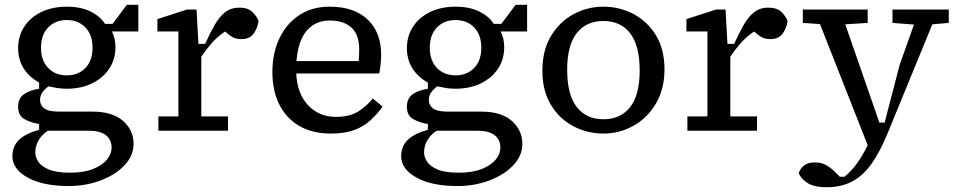

<svg xmlns="http://www.w3.org/2000/svg" viewBox="-20 -548 4022 805"><path d="M260 -232Q308 -232 338 -263Q368 -294 368 -348Q368 -402 338 -433Q308 -464 260 -464Q212 -464 182 -433Q152 -402 152 -348Q152 -294 182 -263Q212 -232 260 -232ZM128 91Q128 111 141 130.5Q154 150 185.5 163Q217 176 274 176Q331 176 370 160.5Q409 145 428.5 121Q448 97 448 71Q448 38 424 19Q400 0 352 0H181Q157 15 142.5 39Q128 63 128 91ZM260 -176Q239 -176 220 -179Q201 -182 183 -186Q165 -172 156.5 -159Q148 -146 148 -128Q148 -107 165.5 -93.5Q183 -80 228 -80H368Q452 -80 496 -41Q540 -2 540 55Q540 105 502 145Q464 185 402 208.5Q340 232 268 232Q160 232 96 196.5Q32 161 32 107Q32 65 59.5 38.5Q87 12 144 -4V-28Q108 -34 82 -49Q56 -64 56 -100Q56 -136 80.5 -153Q105 -170 144 -176V-202Q103 -224 79.5 -261Q56 -298 56 -346Q56 -397 82 -436.5Q108 -476 154 -498Q200 -520 260 -520Q319 -520 360 -499.5Q401 -479 420 -448H452L512 -528H560V-416H449Q464 -388 464 -350Q464 -299 438 -260Q412 -221 366 -198.5Q320 -176 260 -176Z M644 0V-60H728V-416H640V-468L764 -508H804L812 -364H840Q860 -408 879.5 -442.5Q899 -477 923.5 -496.5Q948 -516 984 -516Q1020 -516 1039 -497Q1058 -478 1064 -460Q1061 -433 1044.5 -408.5Q1028 -384 992 -384Q968 -384 952 -394Q936 -404 924 -416Q892 -395 867.5 -367Q843 -339 824 -310V-60H936V0Z M1362 -462Q1303 -462 1266.5 -420Q1230 -378 1223 -292H1484Q1485 -306 1485.5 -317Q1486 -328 1486 -340Q1486 -403 1453.5 -432.5Q1421 -462 1362 -462ZM1368 12Q1289 12 1234 -20.5Q1179 -53 1150.5 -111Q1122 -169 1122 -246Q1122 -324 1151 -386Q1180 -448 1234 -484Q1288 -520 1362 -520Q1465 -520 1521.5 -466Q1578 -412 1578 -320Q1578 -299 1575.5 -276Q1573 -253 1570 -240H1222Q1226 -155 1272 -106.5Q1318 -58 1388 -58Q1447 -58 1482.5 -81Q1518 -104 1543 -135L1584 -101Q1561 -69 1532.5 -43Q1504 -17 1464.5 -2.5Q1425 12 1368 12Z M1890 -232Q1938 -232 1968 -263Q1998 -294 1998 -348Q1998 -402 1968 -433Q1938 -464 1890 -464Q1842 -464 1812 -433Q1782 -402 1782 -348Q1782 -294 1812 -263Q1842 -232 1890 -232ZM1758 91Q1758 111 1771 130.5Q1784 150 1815.5 163Q1847 176 1904 176Q1961 176 2000 160.5Q2039 145 2058.5 121Q2078 97 2078 71Q2078 38 2054 19Q2030 0 1982 0H1811Q1787 15 1772.5 39Q1758 63 1758 91ZM1890 -176Q1869 -176 1850 -179Q1831 -182 1813 -186Q1795 -172 1786.5 -159Q1778 -146 1778 -128Q1778 -107 1795.5 -93.5Q1813 -80 1858 -80H1998Q2082 -80 2126 -41Q2170 -2 2170 55Q2170 105 2132 145Q2094 185 2032 208.5Q1970 232 1898 232Q1790 232 1726 196.5Q1662 161 1662 107Q1662 65 1689.5 38.5Q1717 12 1774 -4V-28Q1738 -34 1712 -49Q1686 -64 1686 -100Q1686 -136 1710.5 -153Q1735 -170 1774 -176V-202Q1733 -224 1709.5 -261Q1686 -298 1686 -346Q1686 -397 1712 -436.5Q1738 -476 1784 -498Q1830 -520 1890 -520Q1949 -520 1990 -499.5Q2031 -479 2050 -448H2082L2142 -528H2190V-416H2079Q2094 -388 2094 -350Q2094 -299 2068 -260Q2042 -221 1996 -198.5Q1950 -176 1890 -176Z M2510 12Q2442 12 2383.5 -19Q2325 -50 2289.5 -109Q2254 -168 2254 -252Q2254 -336 2289.5 -396Q2325 -456 2383.5 -488Q2442 -520 2510 -520Q2578 -520 2636.5 -489Q2695 -458 2730.5 -399.5Q2766 -341 2766 -258Q2766 -175 2730.5 -114.5Q2695 -54 2636.5 -21Q2578 12 2510 12ZM2510 -48Q2582 -48 2622 -99Q2662 -150 2662 -252Q2662 -357 2622 -408.5Q2582 -460 2510 -460Q2438 -460 2398 -409Q2358 -358 2358 -256Q2358 -151 2398 -99.5Q2438 -48 2510 -48Z M2862 0V-60H2946V-416H2858V-468L2982 -508H3022L3030 -364H3058Q3078 -408 3097.5 -442.5Q3117 -477 3141.5 -496.5Q3166 -516 3202 -516Q3238 -516 3257 -497Q3276 -478 3282 -460Q3279 -433 3262.5 -408.5Q3246 -384 3210 -384Q3186 -384 3170 -394Q3154 -404 3142 -416Q3110 -395 3085.5 -367Q3061 -339 3042 -310V-60H3154V0Z M3722 -452V-508H3958V-452L3889 -446L3701 12Q3669 90 3633.5 139.5Q3598 189 3552.5 213Q3507 237 3445 237Q3391 237 3363 217.5Q3335 198 3329 177Q3335 159 3351 146Q3367 133 3395 133Q3424 133 3443.5 144Q3463 155 3481 173L3501 193H3521Q3551 168 3573.5 136.5Q3596 105 3618 61L3418 -447L3346 -452V-508H3618V-452L3524 -446L3667 -34H3689L3752 -276L3812 -445Z"/></svg>

Font: Source Serif 4 Caption
Style: Regular
Weight: 400
Designer: Frank Grießhammer
Foundry: Adobe Systems Incorporated
Version: Version 4.004;hotconv 1.0.117;makeotfexe 2.5.65602